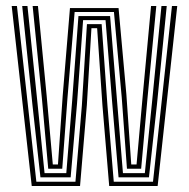

<svg xmlns="http://www.w3.org/2000/svg" viewBox="-20 -620 630 640"><path d="M85.8 0 19 -600H36.5L101.2 -14.2H231.5L252.8 -267.2L269.8 -539.5H318.8L338.2 -267.8L359.2 -14.2H490L553.2 -600H570.8L505.5 0H344L321.5 -268.5L303.8 -526H284.8L269.5 -269.8L246.8 0ZM114.8 -28.8 88.2 -269.8 54 -600H71.5L104.8 -278.2L128.5 -43H201L220.5 -283.5L241.5 -566.5H347L370 -285.5L389.8 -43H462.8L486.8 -279.8L518.2 -600H535.8L503.2 -272L476.5 -28.8H375.2L354 -277.5L331.8 -553H257L236.8 -275.5L215.5 -28.8ZM140.8 -57.5 120 -288.2 88.8 -600H106.5L135.5 -301.2L156 -71.8H173.2L189 -301.2L213.2 -593.2H375.2L401.2 -306L417.5 -71.8H435.2L456.2 -306L483.5 -600H501L471.5 -291L450.5 -57.5H403.2L385.8 -295L359.8 -580H228.8L204.8 -292L187.5 -57.5Z"/></svg>

Font: Big Shoulders Inline Text Thin Medium
Style: Regular
Weight: 500
Version: Version 2.002